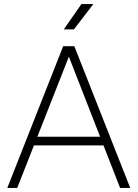

<svg xmlns="http://www.w3.org/2000/svg" viewBox="-20 -928 679 948"><path d="M16 0 292 -700H347L623 0H573L315 -661H325L65 0ZM123 -210 140 -253H499L517 -210ZM295 -783 382 -908H441L345 -783Z"/></svg>

Font: SUSE Thin ExtraLight
Style: Regular
Weight: 250
Version: Version 1.000